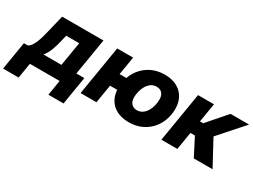

<svg xmlns="http://www.w3.org/2000/svg" viewBox="-111 -1067 2316 1761"><g transform="rotate(30 1047.5 -186.0)"><path d="M-57.6 160.6 -8.3 -136.2H32.7Q52.2 -146 66.9 -167.5Q81.5 -189 93.3 -218.5Q105 -248 114.5 -281.7Q124 -315.4 131.8 -349.1L173.8 -522.5H611.3L547.4 -136.2H631.8L583 160.6H422.4L448.7 0H133.8L107.4 160.6ZM198.2 -136.2H389.2L431.2 -389.6H293.5L283.7 -349.1Q267.1 -272.9 247.1 -221.2Q227.1 -169.4 198.2 -136.2Z M670.4 0 756.8 -522.5H925.3L838.9 0ZM822.8 -193.8 845.2 -329.6H1012.2L989.7 -193.8ZM1185.1 11.2Q1110.8 11.2 1057.1 -16.4Q1003.4 -43.9 974.6 -94.5Q945.8 -145 945.8 -213.9Q945.8 -280.3 968 -338.1Q990.2 -396 1031.7 -439.9Q1073.2 -483.9 1130.4 -508.5Q1187.5 -533.2 1257.3 -533.2Q1331.5 -533.2 1385 -505.4Q1438.5 -477.5 1467.3 -427Q1496.1 -376.5 1496.1 -307.6Q1496.1 -243.7 1474.9 -186Q1453.6 -128.4 1412.8 -84Q1372.1 -39.6 1314.7 -14.2Q1257.3 11.2 1185.1 11.2ZM1194.3 -121.6Q1228 -121.6 1252.9 -138.9Q1277.8 -156.2 1294.4 -184.3Q1311 -212.4 1319.1 -245.6Q1327.1 -278.8 1327.1 -310.1Q1327.1 -339.4 1316.9 -359.4Q1306.6 -379.4 1288.8 -389.6Q1271 -399.9 1247.6 -399.9Q1214.4 -399.9 1189.5 -382.6Q1164.6 -365.2 1147.9 -337.4Q1131.3 -309.6 1123 -276.4Q1114.7 -243.2 1114.7 -211.4Q1114.7 -168 1137.2 -144.8Q1159.7 -121.6 1194.3 -121.6Z M1526.4 0 1612.8 -522.5H1781.7L1748.5 -322.8H1783.2L1957 -522.5H2153.3L1925.3 -265.1L2068.4 0H1869.6L1773.4 -187H1726.1L1695.3 0Z"/></g></svg>

Font: Inter 28pt ExtraBold
Style: Italic
Weight: 800
Italic angle: -9.3988°
Designer: Rasmus Andersson
Foundry: rsms
Version: Version 4.001;git-66647c0bb